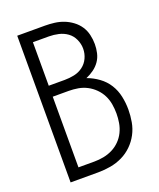

<svg xmlns="http://www.w3.org/2000/svg" viewBox="-137 -820 749 904"><g transform="rotate(-20 237.5 -367.5)"><path d="M59 0V-735H198Q221 -735 245 -732Q269 -729 291 -720.5Q313 -712 332.5 -697.5Q352 -683 365 -663.5Q378 -644 383.5 -620.5Q389 -597 389 -573Q389 -551 384 -529Q379 -507 366.5 -489Q354 -471 336 -458Q318 -445 297 -436Q328 -425 355.5 -405Q383 -385 400.5 -357Q418 -329 425 -296Q432 -263 432 -230Q432 -199 426.5 -168Q421 -137 406.5 -109.5Q392 -82 369.5 -60Q347 -38 319 -24.5Q291 -11 260 -5.5Q229 0 198 0ZM198 -463Q222 -463 246 -468Q270 -473 289.5 -487.5Q309 -502 319.5 -524.5Q330 -547 330 -572Q330 -596 319.5 -619Q309 -642 289.5 -656Q270 -670 246 -675.5Q222 -681 198 -681H118V-463ZM118 -54H198Q221 -54 244.5 -58.5Q268 -63 289 -73.5Q310 -84 327 -101Q344 -118 354.5 -139.5Q365 -161 369 -184.5Q373 -208 373 -231Q373 -255 369 -278.5Q365 -302 354.5 -323Q344 -344 327 -361Q310 -378 289 -389Q268 -400 244.5 -404Q221 -408 198 -408H118Z"/></g></svg>

Font: Iosevka QP Light
Style: Regular
Weight: 300
Designer: Belleve Invis
Foundry: Belleve Invis
Version: Version 20.0.0; ttfautohint (v1.8.4)